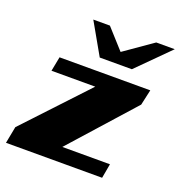

<svg xmlns="http://www.w3.org/2000/svg" viewBox="-151 -736 787 837"><g transform="rotate(20 243.0 -317.5)"><path d="M-18 -78 249 -363H46L59 -430H480L464 -358L204 -67H425L413 0H-33ZM519 -635 373 -489H224L141 -635H218L301 -543L433 -635Z"/></g></svg>

Font: Racing Sans One
Style: Regular
Weight: 400
Designer: Pablo Impallari, Rodrigo Fuenzalida
Foundry: Pablo Impallari, Rodrigo Fuenzalida
Version: Version 1.001; ttfautohint (v0.8) -G 200 -r 50